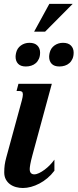

<svg xmlns="http://www.w3.org/2000/svg" viewBox="-20 -944 395 975"><path d="M230.5 -924.3H349.1L209 -783.2H153.3ZM61.5 -674.8Q66.9 -699.2 85.9 -712.9Q105 -726.6 129.4 -726.6Q156.2 -726.6 169.9 -712.6Q183.6 -698.7 183.6 -676.8Q183.6 -658.7 177.7 -645.5Q171.9 -632.3 161.9 -623.5Q151.9 -614.7 138.9 -610.6Q126 -606.4 111.3 -606.4Q85 -606.4 72 -620.1Q59.1 -633.8 59.1 -655.8Q59.1 -663.6 61.5 -674.8ZM231.9 -674.8Q237.3 -699.2 256.3 -712.9Q275.4 -726.6 299.8 -726.6Q326.7 -726.6 340.3 -712.6Q354 -698.7 354 -676.8Q354 -658.7 348.1 -645.5Q342.3 -632.3 332.3 -623.5Q322.3 -614.7 309.3 -610.6Q296.4 -606.4 281.7 -606.4Q255.4 -606.4 242.4 -620.1Q229.5 -633.8 229.5 -655.8Q229.5 -663.6 231.9 -674.8ZM90.8 -433.6Q96.2 -454.1 96.2 -463.9Q96.2 -474.6 91.3 -478.3Q86.4 -481.9 77.6 -481.9H64L73.7 -518.6H243.2L145 -157.2Q136.7 -126.5 133.8 -109.6Q130.9 -92.8 130.9 -85.9Q130.9 -71.3 137.2 -64.9Q143.6 -58.6 153.8 -58.6Q165 -58.6 178.7 -65.2Q192.4 -71.8 206.5 -82.3Q220.7 -92.8 233.6 -106.2Q246.6 -119.6 256.3 -133.3V-77.1Q240.2 -55.7 220.7 -39.3Q201.2 -22.9 180.2 -12Q159.2 -1 137.7 4.9Q116.2 10.7 96.2 10.7Q78.6 10.7 61.5 6.1Q44.4 1.5 31 -8.3Q17.6 -18.1 9.5 -33.2Q1.5 -48.3 1.5 -68.8Q1.5 -89.8 3.9 -106.9Q6.3 -124 11.7 -143.6Z"/></svg>

Font: Arian AMU Serif
Style: Bold Italic
Weight: 700
Italic angle: -15°
Designer: Ruben Hakobyan (Tarumian)
Foundry: Ruben Hakobyan (Tarumian)
Version: Version 1.002